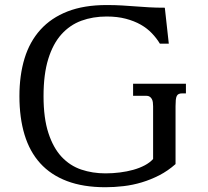

<svg xmlns="http://www.w3.org/2000/svg" viewBox="-20 -747 843 777"><path d="M406.7 -45.4Q436.5 -45.4 465.3 -49.1Q494.1 -52.7 519.5 -59.8Q544.9 -66.9 565.7 -77.9Q586.4 -88.9 599.6 -103.5V-316.9Q599.6 -325.2 598.6 -332.8Q597.7 -340.3 594.5 -346.2Q591.3 -352.1 585.9 -355.7Q580.6 -359.4 571.8 -359.4H518.6V-408.2H732.4V-369.1H717.8Q709 -369.1 703.6 -366.7Q698.2 -364.3 695.3 -358.4Q692.4 -352.5 691.4 -342.3Q690.4 -332 690.4 -316.9V-83Q659.7 -55.7 625 -37.8Q590.3 -20 553.7 -9Q517.1 2 479.7 6.3Q442.4 10.7 406.7 10.7Q316.9 10.7 251.2 -14.2Q185.5 -39.1 142.8 -86.2Q100.1 -133.3 79.3 -201.9Q58.6 -270.5 58.6 -357.9Q58.6 -442.4 79.3 -510.5Q100.1 -578.6 143.6 -626.7Q187 -674.8 253.4 -700.7Q319.8 -726.6 411.6 -726.6Q446.3 -726.6 473.9 -724.9Q501.5 -723.1 527.8 -721.2Q554.2 -719.2 582.5 -717.5Q610.8 -715.8 647 -715.8L663.1 -570.3H627Q613.8 -592.3 594.7 -612.3Q575.7 -632.3 549.6 -647.2Q523.4 -662.1 489.3 -671.1Q455.1 -680.2 411.6 -680.2Q356 -680.2 309.3 -663.1Q262.7 -646 228.5 -607.9Q194.3 -569.8 175.3 -508.3Q156.2 -446.8 156.2 -357.9Q156.2 -269 175.8 -209Q195.3 -148.9 229.2 -112.5Q263.2 -76.2 308.8 -60.8Q354.5 -45.4 406.7 -45.4Z"/></svg>

Font: Arian Grqi
Style: Regular
Weight: 400
Designer: Ruben Hakobyan (Tarumian)
Foundry: Ruben Hakobyan (Tarumian)
Version: Version 1.003